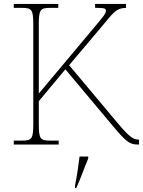

<svg xmlns="http://www.w3.org/2000/svg" viewBox="-20 -734 726 975"><path d="M50 0H278V-20H233C183 -20 177 -31 177 -108V-220L312 -382L545 -104C618 -16 637 0 680 0H686V-25H684C658 -25 636 -39 580 -106L331 -403L500 -603C553 -666 568 -693 620 -694V-714H463V-694C500 -694 518 -694 518 -680C518 -665 507 -653 457 -593L177 -259V-606C177 -683 183 -694 233 -694H276V-714H50V-694H93C143 -694 149 -683 149 -606V-108C149 -31 143 -20 93 -20H50ZM361 208V221H367C386 182 410 113 428 71V61H384C379 105 371 158 361 208Z"/></svg>

Font: Noto Serif Malayalam Thin
Style: Regular
Weight: 100
Designer: Indian type Foundry, Jelle Bosma, Monotype Design Team
Foundry: Monotype Imaging Inc.
Version: Version 2.104